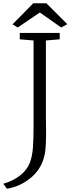

<svg xmlns="http://www.w3.org/2000/svg" viewBox="-60 -958 429 1167"><path d="M349 -811 312 -791 182 -882 48 -791 16 -810 142 -938H222ZM303 -719 219 -712V-252L220 -144Q220 -68 213 -26Q197 63 131 119.5Q65 176 -18 189L-40 159Q19 142 61.5 109Q104 76 122 30Q136 -9 140 -59Q144 -109 144 -196V-712L60 -719V-758H303Z"/></svg>

Font: Martel Light
Style: Regular
Weight: 300
Designer: Dan Reynolds
Foundry: Dan Reynolds
Version: Version 1.001; ttfautohint (v1.1) -l 5 -r 5 -G 72 -x 0 -D la